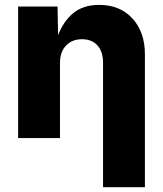

<svg xmlns="http://www.w3.org/2000/svg" viewBox="-20 -573 677 797"><path d="M229 -311V0H55.2V-545.9H218.8L221.2 -427.2Q242.7 -483.9 283.9 -518.3Q325.2 -552.7 392.1 -552.7Q478 -552.7 529.8 -496.3Q581.5 -439.9 581.5 -347.7V204.1H407.7V-313.5Q407.7 -358.9 384.5 -384.5Q361.3 -410.2 320.3 -410.2Q279.3 -410.2 254.2 -384Q229 -357.9 229 -311Z"/></svg>

Font: Inter Extra Bold
Style: Regular
Weight: 800
Designer: Rasmus Andersson
Foundry: rsms
Version: Version 4.000;git-3c8e0fc